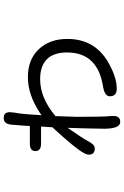

<svg xmlns="http://www.w3.org/2000/svg" viewBox="164 -772 671 1040"><g transform="rotate(-90 500.0 -251.5)"><path d="M407.2 -370.1 396.5 -362.3Q403.3 -480.5 410.2 -506.8L413.1 -535.2Q412.1 -551.8 404.8 -559.6Q397.5 -567.4 381.8 -567.4Q366.2 -567.4 357.4 -558.6Q348.6 -549.8 345.7 -530.3L338.9 -446.3V-438.5L337.9 -425.8H242.2Q218.8 -425.8 210 -416Q202.1 -409.2 202.1 -395.5Q202.1 -381.8 210 -375Q218.8 -365.2 242.2 -365.2H335L331.1 -303.7Q248 -213.9 210.9 -163.1Q182.6 -124 182.6 -107.4Q182.6 -90.8 190.9 -82.5Q199.2 -74.2 217.8 -74.2Q237.3 -74.2 255.9 -110.4Q274.4 -144.5 314.5 -201.2L328.1 -221.7L325.2 -128.9L323.2 -20.5Q324.2 50.8 349.6 61.5Q353.5 63.5 361.3 63.5Q391.6 63.5 392.6 28.3L391.6 8.8Q387.7 -22.5 387.7 -169.9L391.6 -287.1Q490.2 -370.1 591.8 -370.1Q663.1 -370.1 699.7 -333.5Q736.3 -296.9 736.3 -224.6Q736.3 -138.7 687.5 -89.8Q640.6 -43 550.8 -29.3Q505.9 -21.5 500 0Q499 2.9 499 6.8Q499 25.4 508.8 35.2Q518.6 44.9 540 44.9Q601.6 44.9 680.7 0Q809.6 -73.2 809.6 -222.7Q809.6 -318.4 753.9 -377.4Q698.2 -436.5 602.5 -436.5Q506.8 -436.5 407.2 -370.1Z"/></g></svg>

Font: FakePearl
Style: Light
Weight: 350
Version: Version 1.2